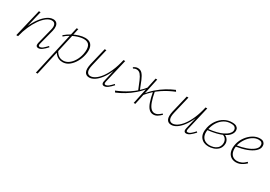

<svg xmlns="http://www.w3.org/2000/svg" viewBox="18 -1309 3445 2446"><g transform="rotate(30 1740.5 -86.5)"><path d="M365 4Q351 4 341.5 -3Q332 -10 330.5 -23Q329 -36 333 -56L390 -282Q403 -331 391 -360Q379 -389 342 -389Q304 -389 263.5 -358.5Q223 -328 185.5 -274.5Q148 -221 117 -150.5Q86 -80 67 0H47Q69 -88 102.5 -163.5Q136 -239 177 -294.5Q218 -350 262 -381Q306 -412 349 -412Q379 -412 397.5 -396.5Q416 -381 420.5 -351Q425 -321 415 -280L358 -59Q353 -40 356.5 -29.5Q360 -19 374 -19Q397 -19 420 -38.5Q443 -58 472 -89L484 -77Q451 -40 421.5 -18Q392 4 365 4ZM41 0 138 -408H163L66 0Z M496 289 663 -460 687 -462 663 -350 521 289ZM721 4Q688 4 662 -8Q636 -20 617 -41Q598 -62 589 -89L602 -100Q616 -65 646 -41Q676 -17 719 -17Q761 -17 798 -43.5Q835 -70 863 -116.5Q891 -163 903 -221Q919 -303 897.5 -345.5Q876 -388 812 -388Q788 -388 757 -381Q726 -374 692.5 -360.5Q659 -347 625 -327Q591 -307 560 -279L550 -293Q594 -331 642 -357Q690 -383 736.5 -396.5Q783 -410 820 -410Q869 -410 897 -388.5Q925 -367 933.5 -325.5Q942 -284 930 -226Q918 -167 888 -114.5Q858 -62 815.5 -29Q773 4 721 4Z M1113 4Q1090 4 1073 -5.5Q1056 -15 1046.5 -34Q1037 -53 1036.5 -82.5Q1036 -112 1045 -153L1106 -408H1131L1071 -154Q1054 -84 1068 -51.5Q1082 -19 1119 -19Q1150 -19 1186.5 -42.5Q1223 -66 1260 -114.5Q1297 -163 1329 -236.5Q1361 -310 1383 -408H1401Q1376 -301 1341.5 -223.5Q1307 -146 1267.5 -95.5Q1228 -45 1188.5 -20.5Q1149 4 1113 4ZM1333 4Q1319 4 1310.5 -3Q1302 -10 1300 -23Q1298 -36 1303 -56L1385 -408H1408L1326 -59Q1322 -37 1325 -28Q1328 -19 1341 -19Q1364 -19 1387.5 -38.5Q1411 -58 1439 -89L1451 -77Q1418 -40 1389 -18Q1360 4 1333 4Z M1497 4 1483 -17Q1525 -34 1569.5 -56.5Q1614 -79 1659 -108.5Q1704 -138 1747.5 -177Q1791 -216 1830 -265L1842 -257Q1790 -191 1732.5 -141.5Q1675 -92 1616 -56.5Q1557 -21 1497 4ZM1741 -159Q1711 -234 1689.5 -285Q1668 -336 1645 -362.5Q1622 -389 1588 -389Q1571 -389 1558.5 -383Q1546 -377 1541 -375L1531 -388Q1544 -398 1560 -405Q1576 -412 1593 -412Q1634 -412 1659.5 -383.5Q1685 -355 1707 -302Q1729 -249 1758 -174ZM1768 0 1855 -408H1879L1792 0ZM1818 -143 1806 -151Q1859 -218 1915.5 -267Q1972 -316 2031.5 -352Q2091 -388 2151 -413L2165 -393Q2122 -376 2078 -353.5Q2034 -331 1989 -301Q1944 -271 1901 -232Q1858 -193 1818 -143ZM2057 4Q2020 4 1992.5 -22.5Q1965 -49 1945 -105.5Q1925 -162 1909 -251L1928 -264Q1944 -176 1963.5 -122Q1983 -68 2008 -43.5Q2033 -19 2063 -19Q2085 -19 2103.5 -29Q2122 -39 2135.5 -50.5Q2149 -62 2156 -68L2167 -56Q2144 -32 2116.5 -14Q2089 4 2057 4Z M2320 4Q2297 4 2280 -5.5Q2263 -15 2253.5 -34Q2244 -53 2243.5 -82.5Q2243 -112 2252 -153L2313 -408H2338L2278 -154Q2261 -84 2275 -51.5Q2289 -19 2326 -19Q2357 -19 2393.5 -42.5Q2430 -66 2467 -114.5Q2504 -163 2536 -236.5Q2568 -310 2590 -408H2608Q2583 -301 2548.5 -223.5Q2514 -146 2474.5 -95.5Q2435 -45 2395.5 -20.5Q2356 4 2320 4ZM2540 4Q2526 4 2517.5 -3Q2509 -10 2507 -23Q2505 -36 2510 -56L2592 -408H2615L2533 -59Q2529 -37 2532 -28Q2535 -19 2548 -19Q2571 -19 2594.5 -38.5Q2618 -58 2646 -89L2658 -77Q2625 -40 2596 -18Q2567 4 2540 4Z M2868 5Q2791 5 2751.5 -47Q2712 -99 2733 -194Q2748 -259 2784 -308Q2820 -357 2870.5 -385Q2921 -413 2980 -413Q3024 -413 3045 -399Q3066 -385 3071 -365.5Q3076 -346 3072 -326Q3065 -297 3041 -271Q3017 -245 2976 -225Q2935 -205 2878.5 -191Q2822 -177 2751 -169L2749 -186Q2883 -200 2960 -238.5Q3037 -277 3048 -326Q3050 -336 3048 -351.5Q3046 -367 3030 -380Q3014 -393 2974 -393Q2918 -393 2874 -365.5Q2830 -338 2801 -293.5Q2772 -249 2760 -195Q2746 -137 2756.5 -97Q2767 -57 2798 -36Q2829 -15 2874 -15Q2899 -15 2928.5 -22.5Q2958 -30 2982 -51Q3006 -72 3014 -109Q3019 -135 3012.5 -158Q3006 -181 2990 -197Q2974 -213 2950 -218L2966 -232Q2984 -228 2999 -217Q3014 -206 3024.5 -190Q3035 -174 3039 -154Q3043 -134 3038 -110Q3029 -67 3001 -42Q2973 -17 2937 -6Q2901 5 2868 5Z M3273 5Q3225 5 3193 -20Q3161 -45 3150.5 -90Q3140 -135 3153 -194Q3167 -253 3203.5 -303Q3240 -353 3289 -383Q3338 -413 3389 -413Q3425 -413 3442.5 -399Q3460 -385 3464.5 -365.5Q3469 -346 3465 -326Q3458 -292 3421 -260.5Q3384 -229 3320.5 -205Q3257 -181 3167 -167V-186Q3248 -199 3307 -220.5Q3366 -242 3400 -269.5Q3434 -297 3440 -326Q3442 -337 3440.5 -352Q3439 -367 3426 -379Q3413 -391 3382 -391Q3337 -391 3295 -363Q3253 -335 3222.5 -290Q3192 -245 3178 -195Q3166 -143 3174 -102.5Q3182 -62 3208.5 -39.5Q3235 -17 3277 -17Q3307 -17 3338.5 -30.5Q3370 -44 3402 -77L3415 -62Q3392 -40 3368.5 -25Q3345 -10 3321.5 -2.5Q3298 5 3273 5Z"/></g></svg>

Font: Ysabeau Office Thin
Style: Italic
Weight: 250
Italic angle: -12°
Designer: Christian Thalmann (Catharsis Fonts)
Version: Version 2.001;gftools[0.9.30]; featfreeze: tnum,lnum,ss02